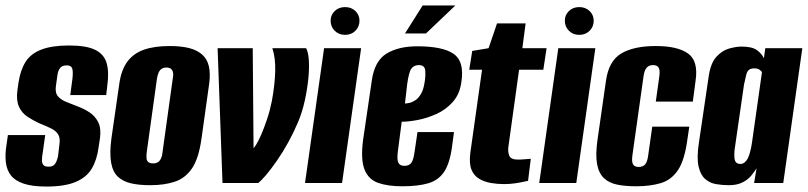

<svg xmlns="http://www.w3.org/2000/svg" viewBox="-22 -672 2966 705"><path d="M148 13Q97 13 65.5 2.5Q34 -8 18.5 -27.5Q3 -47 -0.5 -76Q-4 -105 2 -141L7 -176H144L135 -112Q132 -96 132 -84Q132 -72 137.5 -66Q143 -60 156 -60Q169 -60 175.5 -65.5Q182 -71 185.5 -80Q189 -89 191 -98L196 -140Q200 -165 191.5 -178.5Q183 -192 165.5 -200.5Q148 -209 123 -219Q101 -229 79.5 -243Q58 -257 47.5 -280.5Q37 -304 42 -341L46 -369Q53 -415 72 -445Q91 -475 130 -490Q169 -505 232 -505Q295 -505 327.5 -489Q360 -473 369.5 -440.5Q379 -408 372 -358L368 -323H236L244 -383Q247 -410 243 -421Q239 -432 223 -432Q206 -432 198.5 -422Q191 -412 189 -397L183 -354Q180 -330 192 -317Q204 -304 224.5 -296.5Q245 -289 264 -281Q288 -272 308 -258.5Q328 -245 339 -222.5Q350 -200 345 -164L340 -131Q334 -85 315 -53Q296 -21 256 -4Q216 13 148 13Z M529 8Q488 8 458.5 1Q429 -6 410.5 -23.5Q392 -41 386 -75Q380 -109 387 -163L416 -364Q423 -415 445.5 -445.5Q468 -476 506.5 -489.5Q545 -503 601 -503Q643 -503 672.5 -495.5Q702 -488 720.5 -471.5Q739 -455 745 -428.5Q751 -402 746 -364L718 -164Q708 -91 683.5 -54.5Q659 -18 620.5 -5Q582 8 529 8ZM540 -72Q551 -72 558 -76.5Q565 -81 569.5 -91Q574 -101 575 -115L612 -381Q615 -395 613.5 -404.5Q612 -414 606 -419Q600 -424 589 -424Q578 -424 571 -419Q564 -414 560 -404.5Q556 -395 554 -381L517 -115Q515 -101 516 -91Q517 -81 523 -76.5Q529 -72 540 -72Z M795 0 777 -495H906L909 -128Q911 -129 919.5 -142.5Q928 -156 938 -179.5Q948 -203 958.5 -234Q969 -265 976 -300Q987 -359 988.5 -409.5Q990 -460 978 -495H1102Q1110 -481 1112 -451Q1114 -421 1110 -382Q1106 -343 1097 -302Q1088 -261 1073 -225Q1057 -187 1037 -150.5Q1017 -114 995.5 -83Q974 -52 955.5 -30Q937 -8 926 0Z M1098 0 1168 -495H1304L1234 0ZM1245 -544Q1222 -544 1207 -559Q1192 -574 1192 -596Q1192 -617 1207 -631.5Q1222 -646 1245 -646Q1268 -646 1283 -631.5Q1298 -617 1298 -596Q1298 -574 1283 -559Q1268 -544 1245 -544Z M1454 12Q1402 12 1366.5 -0.5Q1331 -13 1316.5 -49.5Q1302 -86 1311 -157L1343 -375Q1353 -448 1397 -475Q1441 -502 1510 -502Q1604 -502 1644 -474Q1684 -446 1672 -370Q1666 -326 1640.5 -297.5Q1615 -269 1580.5 -253.5Q1546 -238 1512 -231.5Q1478 -225 1453 -225L1439 -117Q1435 -87 1440.5 -75Q1446 -63 1463 -63Q1479 -63 1487.5 -73Q1496 -83 1500 -113L1511 -187H1645L1638 -135Q1630 -73 1609 -41.5Q1588 -10 1550.5 1Q1513 12 1454 12ZM1465 -292Q1472 -292 1482.5 -294.5Q1493 -297 1504 -304.5Q1515 -312 1524 -327.5Q1533 -343 1537 -369Q1541 -392 1539.5 -412.5Q1538 -433 1516 -433Q1498 -433 1488.5 -420Q1479 -407 1473 -362ZM1465 -549 1530 -652H1650L1542 -549Z M1829 4Q1805 4 1781 0Q1757 -4 1737.5 -15.5Q1718 -27 1709 -49.5Q1700 -72 1705 -111L1748 -416H1701L1712 -485L1772 -495L1803 -586H1908L1896 -495H1985L1973 -416H1884L1845 -135Q1842 -117 1847.5 -101.5Q1853 -86 1879 -86Q1891 -86 1908.5 -87.5Q1926 -89 1927 -89L1917 -8Q1915 -8 1902.5 -5Q1890 -2 1870 1Q1850 4 1829 4Z M1958 0 2028 -495H2164L2094 0ZM2105 -544Q2082 -544 2067 -559Q2052 -574 2052 -596Q2052 -617 2067 -631.5Q2082 -646 2105 -646Q2128 -646 2143 -631.5Q2158 -617 2158 -596Q2158 -574 2143 -559Q2128 -544 2105 -544Z M2314 12Q2274 12 2244.5 6Q2215 0 2196 -17.5Q2177 -35 2170.5 -69Q2164 -103 2172 -159L2203 -375Q2213 -448 2259 -475.5Q2305 -503 2386 -503Q2466 -503 2504.5 -475.5Q2543 -448 2532 -375L2522 -299H2386L2399 -392Q2402 -414 2396.5 -423.5Q2391 -433 2376 -433Q2361 -433 2352.5 -423.5Q2344 -414 2341 -392L2300 -101Q2297 -78 2302.5 -68.5Q2308 -59 2323 -59Q2339 -59 2347 -68.5Q2355 -78 2358 -101L2373 -207H2509L2502 -160Q2492 -84 2467.5 -47.5Q2443 -11 2404 0.5Q2365 12 2314 12Z M2654 8Q2630 8 2607 4Q2584 0 2567 -15Q2550 -30 2543 -61Q2536 -92 2544 -146L2580 -390Q2587 -440 2608.5 -463.5Q2630 -487 2656 -494Q2682 -501 2701 -501Q2740 -501 2758 -487.5Q2776 -474 2783 -458L2788 -495H2924L2854 0H2747L2756 -54Q2748 -41 2736 -26.5Q2724 -12 2704 -2Q2684 8 2654 8ZM2696 -70Q2705 -70 2712 -75.5Q2719 -81 2723.5 -90Q2728 -99 2731 -109.5Q2734 -120 2736 -129.5Q2738 -139 2739 -147L2776 -408Q2774 -409 2771 -412.5Q2768 -416 2762.5 -418.5Q2757 -421 2748 -421Q2735 -421 2728 -415.5Q2721 -410 2718 -397Q2715 -384 2710 -362L2675 -120Q2674 -106 2674.5 -96Q2675 -86 2677.5 -80.5Q2680 -75 2685 -72.5Q2690 -70 2696 -70Z"/></svg>

Font: Alumni Sans ExtraBold
Style: Italic
Weight: 800
Italic angle: -8°
Designer: Robert E. Leuschke
Foundry: Robert E. Leuschke
Version: Version 1.016